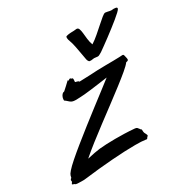

<svg xmlns="http://www.w3.org/2000/svg" viewBox="-265 -759 888 900"><g transform="rotate(-30 179.0 -308.5)"><path d="M298.8 -34.2Q300.3 -30.8 301 -29.1Q301.8 -27.3 301.8 -25.9Q301.8 -23.4 300 -22.2Q298.3 -21 295.9 -18.1Q293.5 -14.2 292.2 -12.7Q291 -11.2 288.1 -11.2Q286.6 -11.2 285.6 -11.7Q284.7 -12.2 282.2 -12.2Q265.1 -15.1 228 -15.1Q202.6 -15.1 170.2 -13.7Q137.7 -12.2 101.3 -9.5Q64.9 -6.8 25.9 -2.9Q-13.2 1 -51.8 5.9Q-55.2 6.8 -60.8 6.8Q-66.4 6.8 -73.2 6.8Q-84.5 6.8 -95 6.1Q-105.5 5.4 -106.9 2.9Q-107.9 1.5 -110.1 0.7Q-112.3 0 -114.5 -0.7Q-116.7 -1.5 -118.4 -2.2Q-120.1 -2.9 -120.1 -4.9Q-120.1 -5.9 -119.6 -6.1Q-119.1 -6.3 -118.2 -7.8Q-117.2 -8.8 -116.2 -10.7Q-115.2 -12.2 -114.5 -13.9Q-113.8 -15.6 -113.8 -18.1Q-113.8 -19 -114.5 -19.8Q-115.2 -20.5 -115.2 -22Q-113.3 -28.8 -107.9 -30.8Q-105.5 -44.4 -101.3 -50.8Q-97.2 -57.1 -91.8 -63Q-79.6 -77.1 -54 -99.6Q-28.3 -122.1 4.9 -148.9Q38.1 -175.8 75.7 -205.3Q113.3 -234.9 149.7 -262.7Q186 -290.5 217.8 -314.9Q249.5 -339.4 271 -356Q247.6 -352.5 223.6 -349.4Q199.7 -346.2 178.7 -343.5Q157.7 -340.8 141.6 -339.4Q125.5 -337.9 118.2 -337.9Q111.3 -337.9 106 -337.4Q100.6 -336.9 95.2 -336.9Q81.5 -336.9 74 -339.8Q66.4 -342.8 58.1 -351.1Q49.8 -358.9 46.9 -360.1Q43.9 -361.3 43.9 -365.2Q43.9 -376.5 48.8 -385.3Q53.7 -394 59.1 -397L65.9 -398.9Q75.2 -407.2 85.2 -416.3Q95.2 -425.3 103 -433.1Q104.5 -434.6 105.5 -435.1Q106 -435.5 106.9 -436Q108.4 -436 108.2 -434.1Q107.9 -432.1 108.9 -432.1Q109.9 -432.1 112.8 -435.1Q114.7 -436.5 116.5 -437.3Q118.2 -438 119.1 -438Q122.1 -438 124 -435.5Q126 -433.1 128.9 -433.1Q131.3 -433.1 132.1 -430.7Q132.8 -428.2 132.8 -424.8Q132.8 -421.9 132.3 -418Q131.8 -414.1 131.8 -413.1Q131.8 -411.1 134.3 -410.6Q136.7 -410.2 140.1 -409.4Q143.6 -408.7 146.7 -407.2Q149.9 -405.8 150.9 -402.8L206.1 -404.8Q225.6 -406.2 248.8 -407Q272 -407.7 294.2 -408Q316.4 -408.2 336.2 -408.4Q356 -408.7 369.1 -409.2Q375 -409.2 378.9 -409.7Q382.8 -410.2 386.2 -410.2Q390.6 -410.2 392.3 -408.4Q394 -406.7 395 -401.9Q396 -396 397.5 -391.1Q398.9 -386.2 398.9 -380.9Q398.9 -377.9 396.7 -375.7Q394.5 -373.5 386.2 -372.1Q377.4 -359.9 353.3 -339.6Q329.1 -319.3 295.7 -293.5Q262.2 -267.6 222.9 -238.3Q183.6 -209 144.3 -179.4Q105 -149.9 68.8 -121.6Q32.7 -93.3 5.9 -69.8Q26.4 -74.7 44.7 -78.1Q63 -81.5 75.2 -83Q90.8 -84.5 112.8 -85.7Q134.8 -86.9 161.1 -86.9Q184.6 -86.9 210.9 -86.2Q237.3 -85.4 266.1 -83Q274.4 -82 277.3 -79.1Q280.3 -76.2 284.2 -70.8Q287.1 -65.4 289.6 -64.7Q292 -64 292 -60.1Q292 -49.3 293.9 -43.9Q295.9 -38.6 298.8 -34.2ZM308.1 -472.7Q302.7 -469.7 296.1 -465.8Q289.6 -461.9 285.2 -461.9Q282.7 -461.9 275.1 -462.9Q267.6 -463.9 265.1 -463.9Q263.7 -463.9 257.1 -462.9Q250.5 -461.9 249 -461.9Q248 -461.9 243.2 -462.2Q238.3 -462.4 237.3 -463.9Q234.4 -467.8 232.9 -470.5Q231.4 -473.1 230 -480.7Q228.5 -488.3 225.8 -504.2Q223.1 -520 217.3 -550.8Q212.4 -575.7 207.3 -588.6Q202.1 -601.6 202.1 -609.9Q202.1 -613.8 203.1 -615.7Q203.6 -617.2 207 -618.4Q210.4 -619.6 215.3 -620.4Q220.2 -621.1 224.9 -621.6Q229.5 -622.1 231.9 -622.1Q240.2 -622.1 247.8 -622.6Q255.4 -623 262.2 -624Q271 -624 274.4 -614.7Q277.8 -605.5 279.3 -591.1Q280.8 -576.7 282.7 -558.8Q284.7 -541 291 -523.9Q310.1 -536.1 329.8 -553.2Q349.6 -570.3 366.9 -585.7Q384.3 -601.1 397.5 -612.1Q410.6 -623 417 -623Q420.9 -623 429 -621.1Q437 -619.1 439.9 -618.7Q441.9 -618.7 444.3 -618.2Q446.8 -617.7 448.2 -617.7Q451.2 -617.7 454.6 -618.2Q458 -618.7 460.9 -618.7Q467.3 -618.7 472.7 -617.4Q478 -616.2 478 -611.8Q478 -610.8 478 -609.9Q478 -608.9 477.1 -607.9Q475.6 -604 465.3 -594.2Q455.1 -584.5 439.5 -571.8Q423.8 -559.1 405 -544.4Q386.2 -529.8 367.9 -516.1Q349.6 -502.4 333.7 -491Q317.9 -479.5 308.1 -472.7Z"/></g></svg>

Font: Oregano
Style: Italic
Weight: 400
Italic angle: -12°
Designer: Astigmatic (AOETI)
Foundry: Astigmatic (AOETI)
Version: Version 1.000